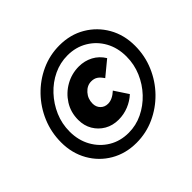

<svg xmlns="http://www.w3.org/2000/svg" viewBox="-169 -914 1125 1125"><g transform="rotate(-45 393.5 -351.0)"><path d="M368 11Q279 11 208.5 -30Q138 -71 97.5 -142.5Q57 -214 57 -303Q57 -386 88 -460Q119 -534 174 -591Q229 -648 300.5 -680.5Q372 -713 452 -713Q542 -713 612.5 -671.5Q683 -630 723.5 -559Q764 -488 764 -398Q764 -315 732.5 -241Q701 -167 646 -110.5Q591 -54 519.5 -21.5Q448 11 368 11ZM377 -63Q438 -63 493 -89.5Q548 -116 591 -161.5Q634 -207 659 -265.5Q684 -324 684 -389Q684 -461 653 -517Q622 -573 567.5 -605.5Q513 -638 444 -638Q383 -638 328 -612Q273 -586 230 -540Q187 -494 162 -436Q137 -378 137 -313Q137 -241 168.5 -184.5Q200 -128 254 -95.5Q308 -63 377 -63ZM390 -159Q341 -159 303 -181Q265 -203 243 -240.5Q221 -278 221 -326Q221 -389 252.5 -438.5Q284 -488 335 -516.5Q386 -545 445 -545Q492 -545 532 -524Q572 -503 597 -462L506 -387Q490 -411 474 -421.5Q458 -432 435 -432Q400 -432 374 -403Q348 -374 348 -334Q348 -306 366 -287.5Q384 -269 412 -269Q448 -269 486 -304L542 -219Q512 -191 472.5 -175Q433 -159 390 -159Z"/></g></svg>

Font: Red Hat Text
Style: Bold Italic
Weight: 700
Italic angle: -12°
Designer: Pentagram, MCKL
Foundry: Pentagram, MCKL
Version: Version 1.023; ttfautohint (v1.8.3)